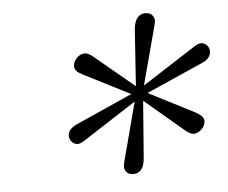

<svg xmlns="http://www.w3.org/2000/svg" viewBox="-39 -794 618 520"><g transform="rotate(-5 269.5 -534.5)"><path d="M138.2 -437Q138.2 -456.1 166 -467.8L316.9 -535.2L189 -600.1Q168.9 -609.9 168.9 -623Q168.9 -635.3 178.5 -645.5Q188 -655.8 201.2 -655.8Q210 -655.8 223.1 -645L331.1 -555.2L341.8 -711.9Q346.7 -750 374 -750Q386.2 -750 392.1 -742.9Q397.9 -735.8 397.9 -728Q397.9 -725.1 395 -712.9L353 -555.2L494.1 -646Q508.3 -655.8 516.1 -655.8Q525.9 -655.8 532.5 -648.9Q539.1 -642.1 539.1 -631.8Q539.1 -611.8 512.2 -601.1L360.8 -534.2L487.8 -469.2Q507.8 -458 507.8 -445.8Q507.8 -432.6 497.3 -422.9Q486.8 -413.1 476.1 -413.1Q467.3 -413.1 454.1 -423.8L347.2 -514.2L335 -356.9Q331.1 -318.8 303.2 -318.8Q292 -318.8 285.9 -325.4Q279.8 -332 279.8 -339.8Q279.8 -346.7 282.2 -355L324.2 -514.2L183.1 -422.9Q168.9 -413.1 161.1 -413.1Q151.4 -413.1 144.8 -420.7Q138.2 -428.2 138.2 -437Z"/></g></svg>

Font: CMU Serif Extra
Style: RomanSlanted
Weight: 500
Italic angle: -9.46001°
Version: Version 0.7.0